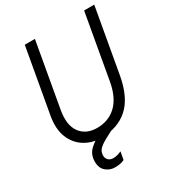

<svg xmlns="http://www.w3.org/2000/svg" viewBox="-212 -822 1045 1149"><g transform="rotate(-30 310.0 -247.0)"><path d="M257 12Q195 12 144.5 -19.5Q94 -51 70 -110.5Q46 -170 61 -255L140 -700H210L131 -254Q114 -157 152.5 -104.5Q191 -52 267 -52Q347 -52 400 -102.5Q453 -153 471 -254L550 -700H620L541 -255Q516 -116 444 -52Q372 12 257 12ZM241 206Q207 206 180 183.5Q153 161 153 116Q153 65 188 33.5Q223 2 269 -20L318 -43L338 0L287 27Q256 43 235 61.5Q214 80 214 109Q214 128 226.5 140.5Q239 153 260 153Q272 153 285.5 150Q299 147 317 139L307 193Q295 199 279.5 202.5Q264 206 241 206Z"/></g></svg>

Font: DM Mono Light
Style: Italic
Weight: 300
Italic angle: -10°
Designer: Colophon Foundry
Foundry: Colophon Foundry
Version: Version 1.000; ttfautohint (v1.8.2.53-6de2)